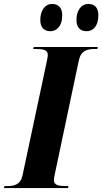

<svg xmlns="http://www.w3.org/2000/svg" viewBox="-58 -952 518 972"><path d="M381 -794C410 -794 440 -816 440 -875C440 -914 420 -932 390 -932C352 -932 329 -898 329 -851C329 -812 349 -794 381 -794ZM197 -794C226 -794 257 -816 257 -875C257 -914 236 -932 206 -932C169 -932 146 -898 146 -851C146 -812 166 -794 197 -794ZM-38 0H286L289 -10H276C240 -10 215 -14 215 -40C215 -51 218 -65 223 -87L341 -646C352 -697 384 -704 422 -704H435L437 -714H113L110 -704H123C160 -704 184 -700 184 -674C184 -669 183 -658 178 -637L56 -64C46 -17 14 -10 -22 -10H-35Z"/></svg>

Font: Noto Serif Display Condensed ExtraBold
Style: Italic
Weight: 800
Width: 3
Italic angle: -12°
Designer: Monotype Design Team
Foundry: Monotype Imaging Inc.
Version: Version 2.009